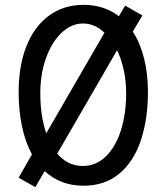

<svg xmlns="http://www.w3.org/2000/svg" viewBox="-20 -755 640 793"><path d="M112 -117.5Q84.5 -167.5 70.8 -233.2Q57 -299 57 -375Q57 -482.5 89 -563.8Q121 -645 181.8 -690Q242.5 -735 325 -735Q409.5 -735 471 -688L497 -732L568 -691L528.5 -624.5Q559 -577.5 575 -514Q591 -450.5 591 -375Q591 -264 562.2 -176.8Q533.5 -89.5 474 -38.8Q414.5 12 325 12Q229 12 164.5 -48.5L126 18L57 -21ZM501 -370Q501 -420 491.2 -465.2Q481.5 -510.5 463.5 -547.5L216.5 -120.5Q259.5 -69.5 322 -69.5Q376.5 -69.5 417 -108.8Q457.5 -148 479.2 -216.2Q501 -284.5 501 -370ZM171 -204.5 411.5 -620Q371 -658 323 -658Q275 -658 234.5 -619.8Q194 -581.5 170.2 -515.5Q146.5 -449.5 146.5 -370Q146.5 -276.5 171 -204.5Z"/></svg>

Font: JuliaMono Latin
Style: Regular
Weight: 400
Monospace: yes
Designer: cormullion
Foundry: corm
Version: Version 0.049; ttfautohint (v1.8.4)